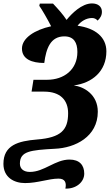

<svg xmlns="http://www.w3.org/2000/svg" viewBox="-37 -870 640 1119"><path d="M344 229C405 232 454 192 454 142C454 93 427 60 368 60C284 60 221 132 137 132C100 132 79 113 79 84C79 11 140 5 283 -3C401 -8 533 -73 533 -219C533 -319 452 -365 393 -372C500 -386 583 -454 583 -571C583 -653 519 -706 415 -720C434 -745 465 -765 499 -765C513 -765 523 -760 532 -750C547 -764 557 -780 557 -801C557 -832 534 -850 499 -850C439 -850 380 -790 351 -754C330 -786 303 -816 272 -849H195L192 -836C208 -814 240 -758 261 -717C165 -696 91 -648 91 -587C91 -525 149 -503 221 -503C232 -589 258 -658 338 -658C394 -658 414 -621 414 -567C414 -464 336 -405 237 -405H158L147 -336H220C315 -336 360 -286 360 -210C360 -113 319 -68 179 -57C69 -48 -17 -24 -17 85C-17 164 45 197 109 197C183 197 247 171 304 171C344 171 351 197 344 229Z"/></svg>

Font: Noto Serif SemiCondensed Black
Style: Italic
Weight: 900
Width: 4
Italic angle: -12°
Designer: Monotype Design Team
Foundry: Monotype Imaging Inc.
Version: Version 2.014